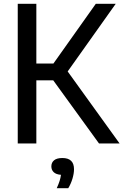

<svg xmlns="http://www.w3.org/2000/svg" viewBox="-20 -760 654 1017"><path d="M74 0V-740H172.5V-423.5H263L487.5 -740H593L338.5 -381.5L613.5 0H504.5L262 -334.5H172.5V0ZM280.5 237Q290.5 215 295.8 198.2Q301 181.5 303 166Q277 164 264.5 152Q252 140 252 121.5Q252 101 266.5 89Q281 77 310.5 77Q372 77 372 136.5Q372 159 363.8 186.5Q355.5 214 341.5 237Z"/></svg>

Font: Encode Sans Semi Condensed Medium
Style: Regular
Weight: 500
Width: 4
Designer: Multiple Designers
Foundry: Impallari Type
Version: Version 3.000; ttfautohint (v1.8.3) -l 8 -r 50 -G 200 -x 14 